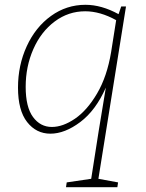

<svg xmlns="http://www.w3.org/2000/svg" viewBox="-20 -550 608 800"><path d="M505 -523 390 195 472 210 469 230H255L258 210L360 195L391 -3L421 -185Q379 -90 314.5 -41.5Q250 7 190 7Q131 7 93 -41.5Q55 -90 55 -185Q55 -278 91.5 -357.5Q128 -437 192.5 -483.5Q257 -530 336 -530Q403 -530 474 -491L485 -523ZM443 -333 464 -466Q397 -503 335 -503Q265 -503 208 -460.5Q151 -418 119 -345.5Q87 -273 87 -188Q87 -104 117.5 -62.5Q148 -21 196 -21Q242 -21 292.5 -55.5Q343 -90 384.5 -160.5Q426 -231 443 -333Z"/></svg>

Font: Bitter Pro ExtraLight
Style: Italic
Weight: 275
Italic angle: -9°
Designer: Sol Matas, and Bitter project Authors
Foundry: Sol Matas
Version: Version 1.010